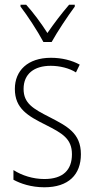

<svg xmlns="http://www.w3.org/2000/svg" viewBox="-20 -784 401 814"><path d="M164 -606H199C224 -651 266 -714 297 -756V-764H273C238 -723 210 -686 181 -644C155 -685 120 -732 91 -764H67V-756C95 -720 139 -653 164 -606ZM323 -130C323 -220 264 -249 191 -287C120 -323 80 -346 80 -407C80 -471 125 -505 195 -505C233 -505 274 -495 302 -477L318 -510C285 -528 243 -539 196 -539C97 -539 43 -484 43 -407C43 -323 99 -292 175 -254C244 -219 285 -196 285 -130C285 -64 248 -25 168 -25C120 -25 73 -40 37 -63V-22C66 -6 112 10 168 10C271 10 323 -44 323 -130Z"/></svg>

Font: Noto Sans Gujarati Condensed ExtraLight
Style: Regular
Weight: 200
Width: 3
Designer: Jelle Bosma - Monotype Design Team, Universal Thirst
Foundry: Monotype Imaging Inc.
Version: Version 2.106